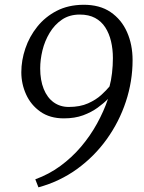

<svg xmlns="http://www.w3.org/2000/svg" viewBox="-20 -767 616 824"><path d="M145 37 131.5 2.5Q189.5 -18.5 238.8 -54.5Q288 -90.5 327.8 -137.2Q367.5 -184 396.5 -236.8Q425.5 -289.5 443.5 -342.5Q425.5 -324 399 -304.8Q372.5 -285.5 336.8 -272.2Q301 -259 254 -259Q194 -259 153.2 -287.8Q112.5 -316.5 92 -361.8Q71.5 -407 71.5 -457Q71.5 -508 88.8 -559Q106 -610 140 -652.5Q174 -695 223.5 -720.5Q273 -746 337.5 -746.5Q408 -747 454.8 -715Q501.5 -683 525.2 -629.2Q549 -575.5 549 -509Q549 -418 520.2 -331Q491.5 -244 438.2 -169.8Q385 -95.5 310.8 -41.8Q236.5 12 145 37ZM275 -308Q323.5 -308 358 -323.5Q392.5 -339 415 -359.8Q437.5 -380.5 450 -396Q457 -421 460.8 -453.8Q464.5 -486.5 464.5 -517.5Q464.5 -556 456.5 -589.8Q448.5 -623.5 431.8 -649.5Q415 -675.5 388 -690Q361 -704.5 322.5 -704.5Q278 -704.5 246 -682.8Q214 -661 193 -626Q172 -591 162.2 -550.8Q152.5 -510.5 152.5 -473.5Q152.5 -423 167.5 -385.5Q182.5 -348 210.2 -328Q238 -308 275 -308Z"/></svg>

Font: Merriweather 28pt Light
Style: Italic
Weight: 300
Italic angle: -7.8°
Version: Version 2.101